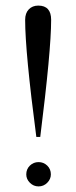

<svg xmlns="http://www.w3.org/2000/svg" viewBox="-20 -662 273 687"><path d="M110 -172Q70 -476 70 -591Q70 -615 83 -628.5Q96 -642 117 -642Q163 -642 163 -591Q163 -482 124 -172ZM74 -38Q74 -57 87 -69.5Q100 -82 118 -82Q136 -82 149 -69.5Q162 -57 162 -38Q162 -21 149 -8Q136 5 118 5Q100 5 87 -8Q74 -21 74 -38Z"/></svg>

Font: Arapey Regular-Display
Style: Regular
Weight: 400
Designer: Eduardo Rodriguez Tunni
Foundry: Eduardo Rodriguez Tunni
Version: Version 4.000